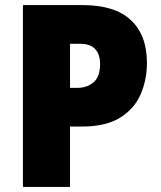

<svg xmlns="http://www.w3.org/2000/svg" viewBox="-20 -734 631 754"><path d="M305 -714Q431 -714 494 -655Q557 -596 557 -487Q557 -420 532 -363Q507 -306 451 -271.5Q395 -237 301 -237H255V0H70V-714ZM296 -562H255V-389H285Q321 -389 347 -410.5Q373 -432 373 -483Q373 -520 354 -541Q335 -562 296 -562Z"/></svg>

Font: Noto Sans Myanmar UI SemiCondensed Black
Style: Regular
Weight: 900
Width: 4
Designer: Monotype Design Team
Foundry: Monotype Imaging Inc.
Version: Version 2.103; ttfautohint (v1.8.4.7-5d5b)